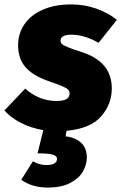

<svg xmlns="http://www.w3.org/2000/svg" viewBox="-47 -574 549 869"><path d="M459 -174Q459 -103 411 -47.5Q363 8 254 18L250 43Q297 49 321.5 73.5Q346 98 346 139Q346 170 329 201Q312 232 272 253.5Q232 275 168 275Q100 275 49 240L102 156Q131 173 162 173Q211 173 211 145Q211 131 190.5 125.5Q170 120 123 120L149 15Q95 6 48.5 -17.5Q2 -41 -27 -74L67 -173Q130 -117 209 -117Q268 -117 268 -150Q268 -162 260.5 -169Q253 -176 234.5 -184Q216 -192 167 -209Q100 -233 67.5 -271Q35 -309 35 -370Q35 -422 63.5 -464Q92 -506 146.5 -530Q201 -554 275 -554Q335 -554 389 -535Q443 -516 482 -484L399 -380Q371 -397 338.5 -407Q306 -417 277 -417Q227 -417 227 -390Q227 -380 234 -374Q241 -368 265 -358.5Q289 -349 327 -337Q459 -293 459 -174Z"/></svg>

Font: FiraGO Heavy
Style: Italic
Weight: 900
Italic angle: -8°
Designer: bBox Type GmbH
Foundry: bBox Type GmbH
Version: Version 1.001